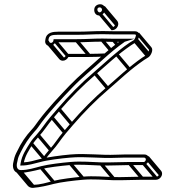

<svg xmlns="http://www.w3.org/2000/svg" viewBox="-20 -790 846 924"><path d="M470.9 -741.5C470 -735.2 464.5 -730.5 459.2 -730.5C452.5 -730.5 447.6 -739.4 448.6 -746C449.6 -751.8 454.1 -754.5 460 -754.5C466.5 -754.5 472 -748 470.9 -741.5ZM456.8 -715.5C471.4 -715.5 483.8 -727.9 485.9 -741.5C488.3 -756.5 477.4 -769.5 462.4 -769.5C448.4 -769.5 436.1 -761.5 433.9 -747.5C431.3 -730.9 440.5 -715.5 456.8 -715.5ZM75.1 43.5H75.5C112.5 39 143 32.7 176.1 24.2C209.9 15.6 271.8 8.3 314.9 4.5C365.4 0 414.4 5.1 462.3 6.5C502.6 7.7 562.3 4.5 599.3 4.5H667.3C681.6 4.5 694.6 -7.2 696.8 -21C699 -35 689.5 -46.5 675.4 -46.5H607.4C589.2 -46.5 567.1 -46.8 539.9 -45.5C464.2 -41.9 396.6 -53.3 318.7 -46.5C272.8 -42.5 207.2 -33.5 171 -24.3C144.2 -17.4 122.2 -10.2 95 -8.7C101.5 -41.2 119.8 -67.8 135.7 -93.9C143.6 -106.9 155.7 -121 167.1 -133.5C192.5 -161.3 209.4 -189.8 233.8 -218.7L268.1 -258.7C320.4 -319.6 378.7 -378.9 439.5 -430.6C476.5 -462.2 508.7 -492.5 543.8 -521.6C568 -541.6 606.4 -570.7 631.2 -584.9C641.9 -591.1 657.1 -619.7 645.9 -633C642.1 -637.5 635.8 -639.5 628.3 -639.5L530.3 -639.5C515 -639.5 497.5 -640.5 476.6 -640.5C430.6 -640.5 397.3 -637.5 353 -637.5H260C235.3 -637.5 204 -634.4 198.8 -602L197.6 -594C195.4 -580.1 205.7 -568.5 219.5 -568.5C231 -568.5 241.4 -576.4 246.2 -586.5H344.9C389.3 -586.5 423.6 -589.5 467.2 -589.5C488.4 -589.5 506.8 -588.5 522.2 -588.5H552.8C521.4 -565.3 492.2 -541 462.9 -514.1C415.9 -470.9 361.1 -426.6 315.1 -378.7C263.9 -325.3 210.9 -269.4 165.7 -209.3C148.4 -186.3 146.9 -181.7 131.1 -164.6C104.1 -135.4 81 -101.6 62.8 -62.5C55.5 -49 49.9 -36.5 46.6 -19.5C45.7 -14.9 43.8 -8.3 43 -3C39.1 21.2 49.5 43.5 75.1 43.5ZM212.6 -594 213.8 -602C216.6 -619.5 230.3 -622.5 257.6 -622.5H350.6C395.5 -622.5 429.3 -625.5 473.9 -625.5C494.4 -625.5 512.6 -624.5 527.9 -624.5L625.9 -624.5C631.1 -624.5 632.9 -623.2 633.6 -622.4C635.9 -619.7 630.3 -604.5 624.4 -597.2C597.5 -582.7 559.4 -552.5 535.2 -532.4C499.2 -502.7 467.3 -472.6 430.7 -441.4C368.9 -388.7 310.2 -329 257.2 -267.3L222.8 -227.3C196.7 -196.8 180.5 -168.7 156.6 -142.5C144.8 -129.7 132.1 -115.2 123 -100.1C107 -73.9 85.4 -43.8 79.1 -4L77.4 6.5H85C117.4 6.5 144.6 -3.4 172.3 -9.7C206.4 -19.5 272.3 -27.6 317.6 -31.5C393.2 -38.1 460.5 -26.8 538.1 -30.5C564.7 -31.8 587.2 -31.5 605 -31.5H673C678.8 -31.5 682.7 -26.8 681.8 -21C680.9 -15.3 675.5 -10.5 673 -10.5H605C567.4 -10.5 507.7 -7.4 468.4 -8.5C421.5 -9.9 371.5 -15.1 319.3 -10.5C275.6 -6.6 213.7 0.6 177.8 9.8C145.2 18.1 115.1 28.5 80.4 28.5C63.6 28.5 58.6 14.3 61.3 -3C62.1 -8.2 63.3 -13.4 64.8 -18.5L64.8 -19C66.9 -32.3 73.1 -44.6 79.5 -57.5C97.9 -94.7 119.5 -127.4 144.9 -155.4C161.9 -173.2 164.5 -180.2 180.7 -201.7C225.2 -260.7 277.4 -315.9 328.7 -369.3C373.4 -416 428.3 -459.7 475.6 -503.9C509.5 -534.3 542.5 -562.4 579.5 -588.2L579.9 -588.9L627.1 -603.5L527.9 -603.5C512.6 -603.5 494.8 -604.5 473.2 -604.5C428.2 -604.5 394.4 -601.5 350.6 -601.5H238.1L236.9 -594C236 -588.4 230.4 -583.5 225.2 -583.5C220 -583.5 215.1 -588.7 215.9 -594ZM217.9 -570.7 277.4 -500 289.7 -510.6 230.2 -581.3ZM238.3 -588.7 297.8 -518 310.1 -528.6 250.5 -599.3ZM343.3 -588.7 402.8 -518 415.1 -528.6 355.6 -599.3ZM465.7 -591.7 508.1 -541.4 520.4 -552 478 -602.3ZM520.6 -590.7 540.3 -567.2 552.6 -577.8 532.9 -601.3ZM73.5 41.3 133 112 145.3 101.4 85.8 30.7ZM172.5 22.3 232 93 244.3 82.4 184.8 11.7ZM312.6 2.3 372.2 73 384.4 62.4 324.9 -8.3ZM460.8 4.3 520.4 75 532.6 64.4 473.1 -6.3ZM597.7 2.3 657.2 73 669.5 62.4 610 -8.3ZM665.6 2.3 725.2 73 737.5 62.4 677.9 -8.3ZM686.5 -15.7 746 55 758.3 44.4 698.8 -26.3ZM83.8 1.3 86.3 4.3 98.6 -6.3 96.1 -9.3ZM126.5 -91.7 186.1 -21 198.3 -31.6 138.8 -102.3ZM159 -132.7 218.6 -62 230.8 -72.6 171.3 -143.3ZM225.5 -217.7 285 -147 297.3 -157.6 237.8 -228.3ZM259.8 -257.7 319.3 -187 331.6 -197.6 272.1 -268.3ZM432.2 -430.7 491.7 -360 504 -370.6 444.5 -441.3ZM536.7 -521.7 596.2 -451 608.5 -461.6 548.9 -532.3ZM624.8 -585.7 684.3 -515 696.6 -525.6 637.1 -596.3ZM631 -593.2 690.5 -522.5 702.8 -533.1 643.3 -603.8ZM475.6 -736.2 535.1 -665.5 547.4 -676.1 487.9 -746.8ZM471.7 -750.5 531.2 -679.8C533.3 -677.2 534.3 -673.9 533.8 -670.8C532.9 -665.4 528.6 -661.4 524.8 -660.2L467.5 -728.3L455.2 -717.7L516.6 -644.8H519.7C534.2 -644.8 546.6 -657.2 548.8 -670.8C550 -678.5 547.7 -685.4 543.5 -690.4L484 -761.1ZM636.9 -622.4 696.4 -551.7C698.7 -549 693.1 -533.9 687.2 -526.5C660.4 -512 622.2 -481.8 598 -461.7C562.1 -432 530.1 -401.9 493.5 -370.6C431.7 -318 373 -258.3 320 -196.6L285.7 -156.6C259.5 -126.1 243.6 -97.8 219.4 -71.8C206.1 -56.7 193.2 -41.1 182.2 -23.5L194.8 -17.2C204.7 -33.2 216.6 -47.7 230 -62.8C255.6 -90.4 272.2 -119.1 296.6 -148L330.9 -188C383.3 -248.9 441.5 -308.2 502.3 -359.9C539.3 -391.5 571.5 -421.8 606.6 -450.9C630.8 -470.9 669.3 -500 694 -514.2C704.7 -520.4 720 -548.9 708.7 -562.3L649.2 -633ZM683.2 -28.4 742.7 42.3C744.4 44.2 745.1 46.8 744.7 49.7C743.8 55.4 738.4 60.2 732.5 60.2H664.5C626.9 60.2 567.2 63.4 527.9 62.2C481 60.8 431 55.6 378.8 60.2C335.1 64.1 273.2 71.3 237.3 80.5C204.8 88.8 174.6 99.2 139.9 99.2C132.5 99.2 128.8 96.8 125.6 93L66 22.3L53.8 32.9L113.3 103.6C118.8 110.2 127.3 114.2 138 114.2H138.3C175 111.1 206.2 103.4 238.9 95C272.7 86.3 334.6 79 377.8 75.2C428.3 70.7 477.2 75.8 525.1 77.2C565.4 78.4 625.2 75.2 662.1 75.2H730.1C744.4 75.2 757.5 63.5 759.7 49.7C760.8 42.7 758.9 36.3 755 31.7L695.5 -39ZM490.5 -533C464 -532.1 439.2 -530.8 410.1 -530.8H297.6L296.4 -523.3C295.5 -517.7 289.9 -512.8 284.8 -512.8C282.1 -512.8 279.4 -514 277.5 -516.2L218 -587L205.7 -576.3L265.2 -505.6C269.2 -501 275.2 -497.8 282.4 -497.8C293.9 -497.8 304.3 -505.7 309.1 -515.8H407.7C437.3 -515.8 462.3 -517.1 488.6 -518Z"/></svg>

Font: CiSf OpenHand
Style: GlsObl
Weight: 400
Foundry: Cannot Into Space Fonts
Version: Version 0.7892